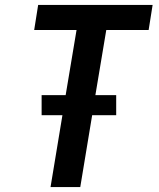

<svg xmlns="http://www.w3.org/2000/svg" viewBox="-20 -755 640 775"><path d="M184 0 232 -290H148V-371H245L289 -634H118L134 -735H596L580 -634H409L365 -371H449V-290H352L304 0Z"/></svg>

Font: Iosevka SS04 Extended
Style: Bold Italic
Weight: 700
Width: 7
Italic angle: -9°
Monospace: yes
Designer: Belleve Invis
Foundry: Belleve Invis
Version: Version 19.0.0; ttfautohint (v1.8.4)